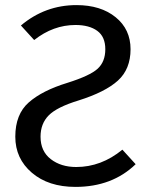

<svg xmlns="http://www.w3.org/2000/svg" viewBox="-20 -721 577 753"><path d="M280 -701Q375 -701 433.5 -653.5Q492 -606 492 -528Q492 -450 442.5 -405Q393 -360 288 -327Q203 -301 171 -268.5Q139 -236 139 -185Q139 -128 179 -97Q219 -66 279 -66Q377 -66 460 -134L512 -77Q420 12 276 12Q170 12 105 -43.5Q40 -99 40 -185Q40 -273 93 -319.5Q146 -366 244 -396Q333 -424 363 -451.5Q393 -479 393 -528Q393 -577 361.5 -600Q330 -623 276 -623Q189 -623 114 -564L62 -621Q157 -701 280 -701Z"/></svg>

Font: Fira Sans
Style: Regular
Weight: 400
Designer: Carrois Corporate & Edenspiekermann AG
Foundry: Carrois Corporate GbR & Edenspiekermann AG
Version: Version 4.106;PS 004.106;hotconv 1.0.70;makeotf.lib2.5.58329